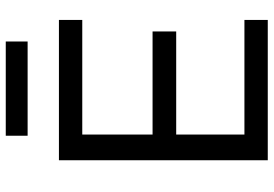

<svg xmlns="http://www.w3.org/2000/svg" viewBox="-158 -768 927 650"><g transform="rotate(-90 305.0 -443.5)"><path d="M87 0V-707H562V-628H174V-390H523V-310H174V-79H562V0ZM170 -813V-887H489V-813Z"/></g></svg>

Font: Onest
Style: Regular
Weight: 400
Designer: Dmitri Voloshin, Andrey Kudryavtsev
Foundry: Dmitri Voloshin, Andrey Kudryavtsev
Version: Version 1.000;gftools[0.9.33]